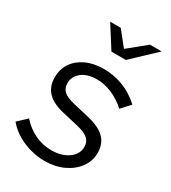

<svg xmlns="http://www.w3.org/2000/svg" viewBox="-192 -809 809 911"><g transform="rotate(30 212.5 -354.0)"><path d="M199 10Q138 10 80 -15Q22 -40 -13 -83L35 -128Q69 -90 111.5 -70Q154 -50 201 -50Q257 -50 293.5 -76Q330 -102 330 -142Q330 -170 311 -186.5Q292 -203 249 -213L167 -232Q103 -246 73 -277Q43 -308 43 -358Q43 -404 66 -437.5Q89 -471 130 -490Q171 -509 226 -509Q282 -509 332.5 -489.5Q383 -470 427 -430L383 -382Q346 -415 304.5 -432.5Q263 -450 222 -450Q171 -450 140 -426Q109 -402 109 -364Q109 -336 127.5 -320Q146 -304 189 -294L271 -275Q337 -260 368 -229.5Q399 -199 399 -149Q399 -104 372.5 -68Q346 -32 301 -11Q256 10 199 10ZM215 -598 139 -718H197L260 -639L357 -718H421L294 -598Z"/></g></svg>

Font: Red Hat Display VF
Style: Italic
Weight: 300
Italic angle: -12°
Designer: Pentagram, MCKL
Foundry: Pentagram, MCKL
Version: Version 1.023